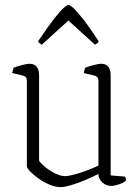

<svg xmlns="http://www.w3.org/2000/svg" viewBox="-20 -761 568 786"><path d="M229 5Q207 5 183 -5Q159 -15 138 -30Q117 -45 103.5 -59Q90 -73 90 -80V-430Q90 -441 85.5 -445.5Q81 -450 72 -452L30 -462Q31 -469 33 -475Q35 -481 36 -484Q49 -489 70 -494.5Q91 -500 100 -500Q121 -500 130.5 -487.5Q140 -475 140 -454V-103Q148 -91 166.5 -76Q185 -61 207 -50.5Q229 -40 246 -40Q260 -40 286 -47Q312 -54 339 -64.5Q366 -75 383 -83V-430Q383 -448 365 -452L323 -462Q324 -469 326 -475Q328 -481 329 -484Q342 -489 363 -494.5Q384 -500 393 -500Q414 -500 423.5 -487.5Q433 -475 433 -454V-43L491 -38Q493 -36 494.5 -31.5Q496 -27 496 -22Q487 -13 467.5 -6.5Q448 0 436 0Q414 0 398.5 -14.5Q383 -29 383 -49Q362 -38 331.5 -25Q301 -12 272.5 -3.5Q244 5 229 5ZM151 -578Q136 -587 136 -592Q177 -653 202 -685Q227 -717 241 -729Q255 -741 260 -741Q266 -741 279.5 -729Q293 -717 318.5 -685Q344 -653 384 -592Q384 -587 369 -578L260 -677Z"/></svg>

Font: Texturina 72pt Thin
Style: Regular
Weight: 100
Designer: Guillermo Torres Carreño
Foundry: Omnibus-Type
Version: Version 1.002; ttfautohint (v1.8.3)